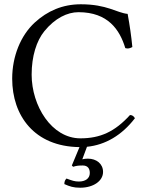

<svg xmlns="http://www.w3.org/2000/svg" viewBox="-20 -678 686 898"><path d="M367 96C390 96 400 110 400 131C400 157 379 171 349 171C329 171 318 167 291 157C284 164 281 171 281 183C306 194 323 200 355 200C416 200 462 169 462 126C462 88 431 64 391 64C382 64 373 65 365 67L386.8 8.5C472.2 0 550 -45.2 611 -125C606 -134 599 -140 588 -140C517 -62 449 -31 356 -31C221.4 -31 128 -183 128 -329C128 -415.3 150.9 -487.1 187.4 -532C237 -593 295 -621 347 -621C485 -621 540 -539 566 -453C578 -449 587.7 -452 599 -458C594 -510 587 -558 577 -613C526 -618 481 -658 358 -658C273 -658 202 -627 143 -573C76.6 -512.2 37 -414.3 37 -310C37 -137.6 140.3 7.7 351.8 10L316 96L322 102C338 97 348 96 367 96Z"/></svg>

Font: Libertinus Serif
Style: Regular
Weight: 400
Designer: Philipp H. Poll
Foundry: Khaled Hosny
Version: Version 6.2